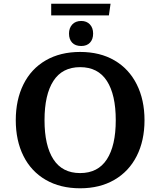

<svg xmlns="http://www.w3.org/2000/svg" viewBox="-20 -1000 865 1035"><path d="M65 -352Q65 -462 106.5 -545.5Q148 -629 226.5 -674.5Q305 -720 412 -720Q519 -720 597 -674.5Q675 -629 717 -545.5Q759 -462 759 -352Q759 -242 717 -159Q675 -76 596.5 -30.5Q518 15 412 15Q305 15 226.5 -30.5Q148 -76 106.5 -159Q65 -242 65 -352ZM604 -352Q604 -490 556 -564Q508 -638 412 -638Q316 -638 268 -564Q220 -490 220 -352Q220 -215 268 -141Q316 -67 412 -67Q508 -67 556 -141Q604 -215 604 -352ZM352 -819Q352 -849 369.5 -868Q387 -887 418 -887Q447 -887 464.5 -868.5Q482 -850 482 -819Q482 -788 465 -770Q448 -752 418 -752Q386 -752 369 -770Q352 -788 352 -819ZM256 -980H576L567 -917H256Z"/></svg>

Font: Andada Pro ExtraBold
Style: Regular
Weight: 800
Designer: Carolina Giovagnoli
Foundry: Huerta Tipografica
Version: Version 3.005; ttfautohint (v1.8.4)